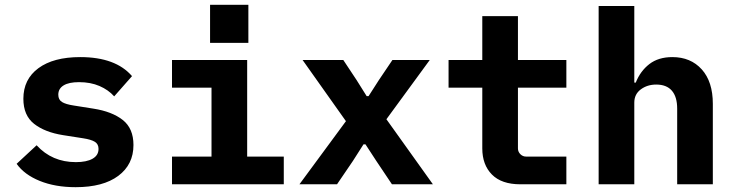

<svg xmlns="http://www.w3.org/2000/svg" viewBox="-20 -765 3040 797"><path d="M49 -85 132 -162Q196 -92 295 -92Q339 -92 364 -106Q389 -120 389 -147Q389 -167 373.5 -176.5Q358 -186 325 -191L242 -204Q166 -216 121.5 -251Q77 -286 77 -355Q77 -436 139.5 -482Q202 -528 313 -528Q460 -528 528 -449L454 -365Q430 -392 393 -408Q356 -424 308 -424Q266 -424 244 -410.5Q222 -397 222 -372Q222 -351 237.5 -341.5Q253 -332 286 -327L368 -314Q445 -302 489.5 -267Q534 -232 534 -163Q534 -82 471 -35Q408 12 294 12Q209 12 145 -14Q81 -40 49 -85Z M1011 -745V-587H852V-745ZM694 -115H858V-401H694V-516H1006V-115H1158V0H694Z M1223 0 1416 -262 1236 -516H1405L1460 -433L1502 -366H1510L1553 -433L1609 -516H1764L1584 -270L1777 0H1607L1542 -97L1497 -166H1489L1445 -97L1379 0Z M2130 -149Q2130 -135 2140 -125Q2150 -115 2164 -115H2331V0H2140Q2062 0 2022 -40.5Q1982 -81 1982 -149V-401H1842V-516H1982V-698H2130V-516H2331V-401H2130Z M2465 -740H2613V-422H2619Q2638 -470 2675.5 -499Q2713 -528 2771 -528Q2847 -528 2893 -477Q2939 -426 2939 -334V0H2791V-314Q2791 -363 2769 -388.5Q2747 -414 2704 -414Q2667 -414 2640 -394Q2613 -374 2613 -339V0H2465Z"/></svg>

Font: iA Writer Duo S
Style: Bold
Weight: 700
Designer: Mike Abbink, Paul van der Laan, Pieter van Rosmalen, Oliver Reichenstein
Foundry: Bold Monday and Information Architects Inc.
Version: Version 2.000